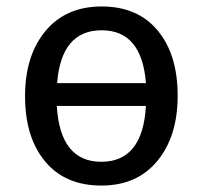

<svg xmlns="http://www.w3.org/2000/svg" viewBox="-20 -559 624 591"><path d="M293 -539.1Q403.8 -539.1 465.3 -465.1Q526.9 -391.1 526.9 -264.2Q526.9 -139.6 464.4 -63.7Q401.9 12.2 292 12.2Q180.7 12.2 118.9 -62Q57.1 -136.2 57.1 -263.2Q57.1 -387.7 119.9 -463.4Q182.6 -539.1 293 -539.1ZM293 -465.8Q168.5 -465.8 155.8 -303.2H429.2Q416.5 -465.8 293 -465.8ZM292 -61Q419.4 -61 429.2 -232.9H154.8Q165 -61 292 -61Z"/></svg>

Font: FiraGO
Style: Regular
Weight: 400
Designer: bBox Type
Foundry: bBox Type GmbH
Version: Version 1.001;PS 001.001;hotconv 1.0.88;makeotf.lib2.5.64775